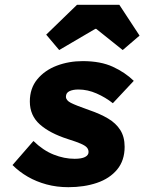

<svg xmlns="http://www.w3.org/2000/svg" viewBox="-20 -766 640 798"><path d="M264 12Q216 12 173.5 0.5Q131 -11 95.5 -31.5Q60 -52 32 -80L119 -180Q159 -141 203 -123.5Q247 -106 290 -106Q319 -106 333.5 -113.5Q348 -121 348 -134Q348 -145 341 -153Q334 -161 315.5 -169Q297 -177 262 -188Q187 -212 145.5 -249Q104 -286 104 -344Q104 -399 135 -436.5Q166 -474 216 -493Q266 -512 324 -512Q398 -512 449 -488.5Q500 -465 536 -430L449 -337Q419 -361 381.5 -377.5Q344 -394 306 -394Q283 -394 268.5 -387Q254 -380 254 -364Q254 -349 274.5 -338.5Q295 -328 352 -308Q396 -293 429 -273.5Q462 -254 480 -225.5Q498 -197 498 -156Q498 -99 467 -61.5Q436 -24 383 -6Q330 12 264 12ZM226 -558 172 -622 300 -746H476L560 -618L490 -558L380 -646H376Z"/></svg>

Font: Source Code Pro ExtraLight Black
Style: Italic
Weight: 900
Italic angle: -11°
Monospace: yes
Version: Version 1.016;hotconv 1.0.116;makeotfexe 2.5.65601